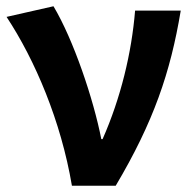

<svg xmlns="http://www.w3.org/2000/svg" viewBox="-20 -594 617 614"><path d="M210 0H350C471 -204 525 -362 558 -560H412C401 -425 366 -280 308 -149H304C279 -277 215 -467 151 -574L1 -540C92 -402 175 -207 210 0Z"/></svg>

Font: Noto Sans Mono CJK HK
Style: Bold
Weight: 700
Designer: Ryoko NISHIZUKA 西塚涼子 (kana, bopomofo & ideographs); Paul D. Hunt (Latin, Greek & Cyrillic); Sandoll Communications 산돌커뮤니
Foundry: Adobe
Version: Version 2.004;hotconv 1.0.118;makeotfexe 2.5.65603